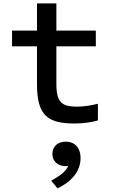

<svg xmlns="http://www.w3.org/2000/svg" viewBox="-20 -696 660 1100"><path d="M409 11.5C457 11.5 503 5 541 -6V-101.5C502 -92 461.5 -85 421 -85C334.5 -85 303 -110 303 -214.5V-430.5H529V-520.5H303V-676.5H192V-520.5H49V-430.5H192V-211.5C192 -33 255 12 409 11.5ZM357.5 256C362 256 366.5 255.5 371 255C354.5 291.5 315.5 315.5 273.5 339L309.5 383C377 351.5 441.5 294 441.5 210.5C441.5 145.5 404 115.5 357 115.5C313 115.5 280 141.5 280 185.5C280 229.5 312.5 256 357.5 256Z"/></svg>

Font: Monaspace Neon Medium
Style: Regular
Weight: 500
Designer: Riley Cran & the Lettermatic Team
Foundry: Lettermatic
Version: Version 1.200 (Monaspace Neon)